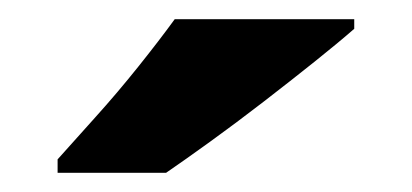

<svg xmlns="http://www.w3.org/2000/svg" viewBox="-20 -786 429 200"><path d="M349 -756Q333 -742 308 -722Q283 -702 254.5 -680Q226 -658 199 -638.5Q172 -619 153 -606H40V-620Q56 -638 79 -663.5Q102 -689 124 -716.5Q146 -744 162 -766H349Z"/></svg>

Font: Noto Sans Cherokee ExtraBold
Style: Regular
Weight: 800
Designer: Monotype Design Team
Foundry: Monotype Imaging Inc.
Version: Version 2.001; ttfautohint (v1.8.4.7-5d5b)